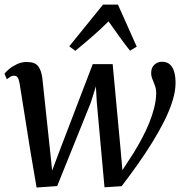

<svg xmlns="http://www.w3.org/2000/svg" viewBox="-21 -828 815 858"><path d="M142.5 10 114 -157.5 66.5 -456Q63 -474.5 57.8 -482Q52.5 -489.5 43 -489.5Q33 -490 25.2 -485Q17.5 -480 9.5 -474L-1 -498.5Q4.5 -506.5 19 -518.8Q33.5 -531 54.2 -541Q75 -551 98.5 -551Q135 -551 149.2 -532.5Q163.5 -514 168 -480.5L201 -171L212 -66L251.5 -170.5L393.5 -541.5H482.5L517.5 -164.5L526 -67.5L577 -146Q596.5 -178 614.5 -211.8Q632.5 -245.5 646.2 -279.8Q660 -314 668.2 -347.2Q676.5 -380.5 677 -410.5Q677 -430 671.5 -445.2Q666 -460.5 660.2 -474.2Q654.5 -488 654.5 -502Q654.5 -525 668.5 -538.5Q682.5 -552 703 -552Q725 -552 738.2 -540Q751.5 -528 757.5 -506.8Q763.5 -485.5 763.5 -457.5Q763.5 -421 750.2 -378Q737 -335 713.5 -288Q690 -241 659.5 -191.8Q629 -142.5 594 -93Q559 -43.5 522.5 4L446 9L411.5 -371L407.5 -442L385 -370L234.5 3.5ZM315.5 -601 288.5 -621 439.5 -807.5H506L590 -619.5L560 -601.5Q535.5 -632 512.5 -664.5Q489.5 -697 464 -732.5Q430.5 -699 393.5 -666.8Q356.5 -634.5 315.5 -601Z"/></svg>

Font: Merriweather 60pt
Style: Italic
Weight: 400
Italic angle: -7.8°
Version: Version 2.101